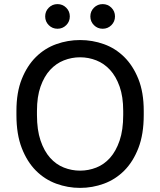

<svg xmlns="http://www.w3.org/2000/svg" viewBox="-20 -905 780 935"><path d="M370 10Q310 10 254 -10.5Q198 -31 155 -74Q112 -117 86 -184Q60 -251 60 -345V-365Q60 -455 86 -520Q112 -585 155 -627.5Q198 -670 254 -690Q310 -710 370 -710Q430 -710 486 -690Q542 -670 585 -627.5Q628 -585 654 -520Q680 -455 680 -365V-345Q680 -251 654 -184Q628 -117 585 -74Q542 -31 486 -10.5Q430 10 370 10ZM370 -74Q411 -74 449 -89Q487 -104 516 -136.5Q545 -169 562.5 -220.5Q580 -272 580 -345V-365Q580 -434 562.5 -483.5Q545 -533 516 -564.5Q487 -596 449 -611Q411 -626 370 -626Q329 -626 291 -611Q253 -596 224 -564.5Q195 -533 177.5 -483.5Q160 -434 160 -365V-345Q160 -272 177.5 -220.5Q195 -169 224 -136.5Q253 -104 291 -89Q329 -74 370 -74ZM260 -765Q235 -765 217.5 -782.5Q200 -800 200 -825Q200 -850 217.5 -867.5Q235 -885 260 -885Q285 -885 302.5 -867.5Q320 -850 320 -825Q320 -800 302.5 -782.5Q285 -765 260 -765ZM480 -765Q455 -765 437.5 -782.5Q420 -800 420 -825Q420 -850 437.5 -867.5Q455 -885 480 -885Q505 -885 522.5 -867.5Q540 -850 540 -825Q540 -800 522.5 -782.5Q505 -765 480 -765Z"/></svg>

Font: Golos Text VF
Style: Regular
Weight: 400
Designer: A.Korolkova, Vitaly Kuzmin
Foundry: ParaType Ltd
Version: Version 2.003